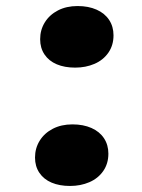

<svg xmlns="http://www.w3.org/2000/svg" viewBox="-20 -598 472 636"><path d="M96 -76Q96 -107 111.5 -132Q127 -157 155 -171.5Q183 -186 220 -186Q256 -186 283 -174Q310 -162 324.5 -140Q339 -118 339 -89Q339 -56 322 -31.5Q305 -7 276 5.5Q247 18 212 18Q177 18 151 7Q125 -4 110.5 -25.5Q96 -47 96 -76ZM113 -468Q113 -499 128.5 -524Q144 -549 172 -563.5Q200 -578 237 -578Q273 -578 300 -566Q327 -554 341.5 -532Q356 -510 356 -481Q356 -448 339 -423.5Q322 -399 293 -386.5Q264 -374 229 -374Q194 -374 168 -385Q142 -396 127.5 -417.5Q113 -439 113 -468Z"/></svg>

Font: Literata 18pt Black
Style: Italic
Weight: 900
Italic angle: -2°
Designer: Latin by Veronika Burian and Jose Scaglione. Greek by Irene Vlachou. Cyrillic by Vera Evstafieva
Foundry: TypeTogether
Version: Version 3.103;gftools[0.9.29]